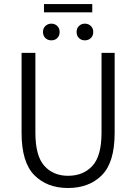

<svg xmlns="http://www.w3.org/2000/svg" viewBox="-20 -919 675 951"><path d="M155.3 -657.2V-261.7Q155.3 -147 199.5 -97.7Q243.7 -48.3 316.9 -48.3Q392.6 -48.3 437.7 -97.4Q482.9 -146.5 482.9 -261.7V-657.2H547.9V-260.7Q547.9 -114.7 484.6 -51.3Q421.4 12.2 316.9 12.2Q212.9 12.2 149.9 -51.5Q86.9 -115.2 86.9 -260.7V-657.2ZM437 -898.9V-857.9H197.8V-898.9ZM234.4 -801.8Q252 -801.8 263.7 -790.3Q275.4 -778.8 275.4 -760.7Q275.4 -742.2 263.9 -730.7Q252.4 -719.2 234.4 -719.2Q216.3 -719.2 204.6 -730.7Q192.9 -742.2 192.9 -760.7Q192.9 -778.8 204.8 -790.3Q216.8 -801.8 234.4 -801.8ZM400.4 -801.8Q418 -801.8 429.9 -790.3Q441.9 -778.8 441.9 -760.7Q441.9 -742.2 430.2 -730.7Q418.5 -719.2 400.4 -719.2Q382.3 -719.2 370.8 -730.7Q359.4 -742.2 359.4 -760.7Q359.4 -778.8 371.1 -790.3Q382.8 -801.8 400.4 -801.8Z"/></svg>

Font: Varta
Style: Light
Weight: 300
Designer: Joana Correia, Viktoriya Grabowska, Eben Sorkin
Foundry: Sorkin Type
Version: Version 1.002; ttfautohint (v1.3) -l 8 -r 24 -G 200 -x 12 -H